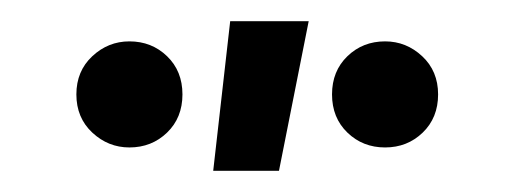

<svg xmlns="http://www.w3.org/2000/svg" viewBox="-20 -739 485 181"><path d="M343 -600Q322 -600 307.5 -614Q293 -628 293 -650Q293 -672 307.5 -686Q322 -700 343 -700Q363 -700 378 -686Q393 -672 393 -650Q393 -628 378.5 -614Q364 -600 343 -600ZM102 -600Q82 -600 67 -614Q52 -628 52 -650Q52 -672 67 -686Q82 -700 102 -700Q123 -700 137.5 -686Q152 -672 152 -650Q152 -628 137.5 -614Q123 -600 102 -600ZM181 -578 197 -719H271L243 -578Z"/></svg>

Font: TikTok Sans 24pt Light
Style: Regular
Weight: 300
Version: Version 4.000